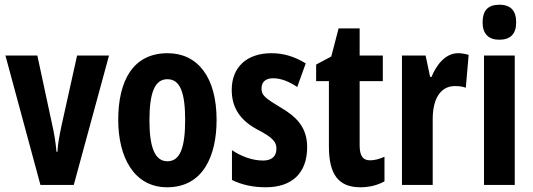

<svg xmlns="http://www.w3.org/2000/svg" viewBox="-20 -782 2254 812"><path d="M151 0H292L441 -547H306L240 -250C231 -207 224 -170 223 -140H219C215 -182 209 -220 200 -258L138 -547H3Z M896 -275C896 -457 815 -557 689 -557C542 -557 480 -440 480 -275C480 -120 545 10 687 10C839 10 896 -123 896 -275ZM612 -273C612 -391 635 -447 688 -447C742 -447 763 -390 763 -275C763 -158 742 -100 688 -100C635 -100 612 -159 612 -273Z M1279 -160C1279 -244 1233 -289 1166 -328C1098 -369 1086 -380 1086 -408C1086 -435 1103 -451 1135 -451C1171 -451 1206 -435 1237 -414L1273 -514C1227 -542 1181 -557 1128 -557C1024 -557 960 -498 960 -402C960 -323 999 -272 1067 -235C1137 -199 1149 -180 1149 -153C1149 -120 1129 -103 1092 -103C1045 -103 996 -123 961 -147V-21C1003 0 1051 10 1104 10C1214 10 1279 -49 1279 -160Z M1545 -104C1513 -104 1501 -125 1501 -168V-439H1599V-547H1501V-662H1412L1381 -543L1317 -509V-439H1371V-163C1371 -46 1410 10 1504 10C1543 10 1577 1 1606 -15V-119C1584 -109 1563 -104 1545 -104Z M1917 -557C1865 -557 1826 -509 1805 -457H1799L1780 -547H1680V0H1810V-279C1810 -364 1843 -418 1904 -418C1922 -418 1937 -416 1950 -411L1962 -550C1944 -555 1931 -557 1917 -557Z M2092 -762C2043 -762 2021 -737 2021 -687C2021 -639 2046 -614 2092 -614C2139 -614 2163 -639 2163 -687C2163 -736 2141 -762 2092 -762ZM2157 -547H2027V0H2157Z"/></svg>

Font: Noto Sans Arabic UI XCn
Style: Bold
Weight: 700
Width: 2
Designer: Monotype Design Team, Nadine Chahine and Nizar Qandah
Foundry: Monotype Imaging Inc.
Version: Version 2.010